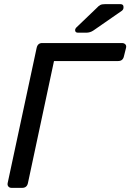

<svg xmlns="http://www.w3.org/2000/svg" viewBox="-20 -908 630 928"><path d="M36 0Q26 0 20.5 -6.5Q15 -13 17 -23L157 -676Q162 -700 184 -700H569Q580 -700 586 -693.5Q592 -687 589 -676L579 -636Q574 -613 551 -613H241L115 -23Q110 0 87 0ZM357 -750Q343 -750 343 -763Q344 -771 351 -777L447 -869Q457 -880 465 -884Q473 -888 488 -888H562Q578 -888 577 -872Q577 -862 569 -856L432 -761Q416 -750 397 -750Z"/></svg>

Font: Lubike
Style: Italic
Weight: 400
Italic angle: -12°
Foundry: Honoka55
Version: Version 1.000;July 22, 2022;FontCreator 14.0.0.2862 64-bit